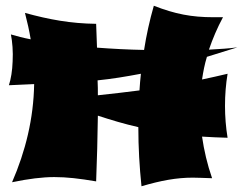

<svg xmlns="http://www.w3.org/2000/svg" viewBox="-20 -618 856 669"><path d="M315 14C318 -62 320 -139 321 -215C367 -200 413 -186 462 -175C462 -104 466 -36 473 31C541 11 595 1 652 1C669 1 683 2 719 3C702 -46 691 -94 684 -142C713 -140 742 -139 773 -138C767 -174 764 -212 764 -249C764 -288 767 -325 773 -361C743 -354 713 -347 684 -341C688 -368 693 -394 701 -420L807 -453C778 -449 745 -447 708 -445C721 -483 737 -521 757 -558H723C648 -558 590 -569 516 -598C501 -546 490 -495 482 -444C427 -445 371 -448 318 -452L315 -535C226 -536 151 -550 67 -573C75 -542 82 -511 87 -481C61 -486 38 -492 18 -498C23 -473 26 -438 24 -404C23 -372 18 -342 11 -321L99 -325C97 -205 69 -91 22 17C79 5 128 -1 169 -1C213 -1 256 4 315 14ZM471 -361C469 -342 467 -322 466 -303C418 -297 370 -291 321 -286C321 -303 321 -321 320 -338C370 -343 418 -351 471 -361Z"/></svg>

Font: Shojumaru
Style: Regular
Weight: 400
Designer: Astigmatic (AOETI)
Foundry: Astigmatic (AOETI)
Version: Version 1.000